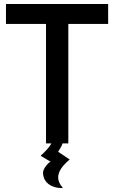

<svg xmlns="http://www.w3.org/2000/svg" viewBox="-20 -720 573 964"><path d="M296 224C279 205 272 187 272 171C272 137 299 110 314 95L330 81L272 42C282 26 290 13 294 0H323V-600H523V-700H10V-600H211V0H238C232 12 219 28 200 47L184 62L234 92C222 97 196 127 196 147C197 205 251 224 286 224Z"/></svg>

Font: Mint Spirit No2
Style: Bold
Weight: 700
Designer: HARENDAL Hirwen
Foundry: Arkandis Digital Foundry.
Version: Version 1.004;FFEdit